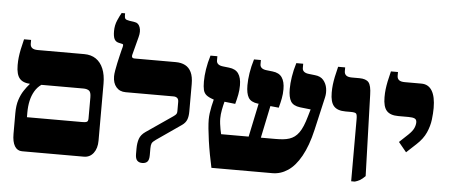

<svg xmlns="http://www.w3.org/2000/svg" viewBox="-54 -977 2599 1112"><g transform="rotate(5 1245.5 -420.5)"><path d="M106 0Q78 0 63 -25Q48 -50 48 -96V-216Q48 -262 58.5 -294Q69 -326 84.5 -349.5Q100 -373 116 -391V-446H184V-393Q161 -377 146 -351.5Q131 -326 124 -294.5Q117 -263 117 -227V-199H436Q453 -199 460.5 -201Q468 -203 470.5 -208.5Q473 -214 473 -223V-346Q473 -376 461 -384.5Q449 -393 428 -393H126Q79 -393 58 -416.5Q37 -440 37 -495Q37 -520 39.5 -541Q42 -562 47 -587Q52 -612 61 -647H102V-625Q102 -609 112.5 -600.5Q123 -592 146 -592H416Q456 -592 484 -573Q512 -554 527 -518Q542 -482 542 -431V-100Q542 -55 521 -27.5Q500 0 465 0Z M805 7Q786 7 775.5 -4Q765 -15 765 -42V-73Q765 -106 773.5 -130.5Q782 -155 808 -173L961 -278Q974 -287 978 -293Q982 -299 982 -309V-364Q982 -379 974 -386Q966 -393 952 -393H674Q639 -393 619 -416.5Q599 -440 599 -479Q599 -492 602.5 -513Q606 -534 611 -557Q616 -580 621 -600.5Q626 -621 629.5 -635.5Q633 -650 634 -652Q636 -661 635.5 -665Q635 -669 630 -670L608 -675Q591 -679 583.5 -694Q576 -709 576 -740Q576 -774 589 -803.5Q602 -833 611 -848H631V-835Q631 -822 636 -816Q641 -810 660 -807L692 -802Q713 -799 721.5 -775Q730 -751 721 -718L693 -611Q691 -604 694 -598Q697 -592 710 -592H948Q980 -592 1003 -580Q1026 -568 1038.5 -542Q1051 -516 1051 -473V-314Q1051 -285 1043.5 -266Q1036 -247 1016 -233L873 -134Q854 -121 849.5 -111Q845 -101 845 -82V-42Q845 -14 834.5 -3.5Q824 7 805 7Z M1207 0Q1199 -36 1191.5 -76Q1184 -116 1178.5 -154.5Q1173 -193 1170 -225Q1167 -257 1167 -277Q1167 -295 1169.5 -314.5Q1172 -334 1176.5 -355Q1181 -376 1186 -395L1183 -396Q1156 -405 1142.5 -416Q1129 -427 1124.5 -445.5Q1120 -464 1120 -495Q1120 -527 1126 -566Q1132 -605 1145 -647H1185V-622Q1185 -609 1194.5 -601Q1204 -593 1223 -591L1258 -587Q1296 -583 1313 -558.5Q1330 -534 1330 -490Q1330 -462 1325 -436Q1320 -410 1312 -381L1249 -388Q1243 -366 1238 -339.5Q1233 -313 1233 -289Q1233 -275 1235 -258.5Q1237 -242 1240 -226.5Q1243 -211 1246 -199H1406L1447 -394H1442Q1402 -399 1387.5 -423Q1373 -447 1373 -495Q1373 -527 1379 -566Q1385 -605 1398 -647H1438V-622Q1438 -609 1447.5 -601Q1457 -593 1476 -591L1511 -587Q1549 -583 1566 -558.5Q1583 -534 1583 -490Q1583 -462 1578 -436Q1573 -410 1565 -381L1516 -386L1477 -199H1561Q1586 -199 1606 -201Q1626 -203 1642.5 -208.5Q1659 -214 1672.5 -224Q1686 -234 1697.5 -250Q1709 -266 1719 -290Q1729 -314 1738 -346L1750 -387L1688 -394Q1648 -399 1633.5 -423Q1619 -447 1619 -495Q1619 -527 1625 -566Q1631 -605 1644 -647H1684V-622Q1684 -609 1693.5 -601Q1703 -593 1722 -591L1757 -587Q1790 -584 1807 -564Q1824 -544 1828.5 -517Q1833 -490 1827 -464L1783 -272Q1772 -224 1758 -185.5Q1744 -147 1727 -116.5Q1710 -86 1691 -64Q1672 -42 1651 -28Q1630 -14 1607.5 -7Q1585 0 1562 0Z M2020 7V-355Q2020 -380 2014 -386.5Q2008 -393 1982 -393H1952Q1905 -393 1884 -416.5Q1863 -440 1863 -495Q1863 -520 1865.5 -541Q1868 -562 1873 -587Q1878 -612 1887 -647H1928V-625Q1928 -609 1938.5 -600.5Q1949 -592 1972 -592H2015Q2054 -592 2069.5 -573.5Q2085 -555 2086 -502L2101 -30Q2083 -12 2069.5 -4.5Q2056 3 2041 7Z M2322 -188 2276 -244 2327 -292Q2350 -314 2358 -332Q2366 -350 2366 -366Q2366 -382 2354.5 -387.5Q2343 -393 2319 -393H2259Q2212 -393 2191 -416.5Q2170 -440 2170 -495Q2170 -520 2172.5 -541Q2175 -562 2180 -587Q2185 -612 2194 -647H2235V-625Q2235 -609 2245.5 -600.5Q2256 -592 2279 -592H2376Q2417 -592 2438 -557.5Q2459 -523 2459 -457Q2459 -427 2454.5 -389.5Q2450 -352 2433 -313.5Q2416 -275 2378 -240Z"/></g></svg>

Font: Noto Serif Hebrew Black
Style: Regular
Weight: 900
Version: Version 2.003